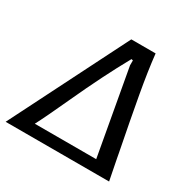

<svg xmlns="http://www.w3.org/2000/svg" viewBox="-193 -796 929 937"><g transform="rotate(30 271.5 -327.5)"><path d="M539 0H-44L286 -655H423Q433 -562 455 -439.5Q477 -317 511 -144Q512 -135 516 -117ZM430 -63 344 -542V-570L335 -572Q256 -430 174 -251Q113 -118 84 -63Z"/></g></svg>

Font: Sansita Light Italic
Style: Regular
Weight: 300
Italic angle: -11°
Designer: Pablo Cosgaya
Foundry: Omnibus-Type
Version: Version 1.006